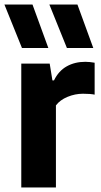

<svg xmlns="http://www.w3.org/2000/svg" viewBox="-40 -828 444 848"><path d="M54 -547H179.5L191.5 -473H198.5Q219 -515 254.8 -535Q290.5 -555 336.5 -555Q355 -555 378 -551V-410Q359.5 -414 326.5 -414Q291.5 -414 258.2 -400.2Q225 -386.5 207 -362.5V0H54ZM57 -616 -20.5 -808H103.5L173.5 -616ZM255.5 -616 178 -808H302L372 -616Z"/></svg>

Font: Encode Sans Semi Condensed
Style: Bold
Weight: 700
Width: 4
Designer: Multiple Designers
Foundry: Impallari Type
Version: Version 2.000